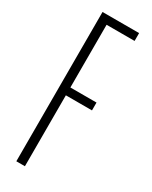

<svg xmlns="http://www.w3.org/2000/svg" viewBox="-208 -846 704 891"><g transform="rotate(30 144.0 -400.0)"><path d="M56 0V-800H252V-758H102V-422H242V-380H102V0Z"/></g></svg>

Font: Big Shoulders Display Light
Style: Regular
Weight: 300
Designer: Patric King
Foundry: XO Type Co
Version: Version 1.000; ttfautohint (v1.8.2)